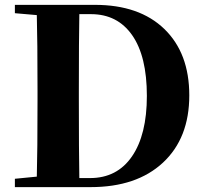

<svg xmlns="http://www.w3.org/2000/svg" viewBox="-20 -767 839 787"><path d="M41 -747.1H369.1Q551.3 -747.1 653.6 -648.2Q755.9 -549.3 755.9 -376Q755.9 -200.7 647.9 -100.3Q540 0 351.1 0H41V-34.2L130.9 -43Q133.8 -144 133.8 -359.9V-393.1Q133.8 -602.1 130.9 -705.1L41 -712.9ZM305.2 -37.1H349.1Q460 -37.1 521 -126Q582 -214.8 582 -374Q582 -536.6 521.7 -622.8Q461.4 -709 353 -709H305.2Q303.2 -606 303.2 -393.1V-359.9Q303.2 -142.1 305.2 -37.1Z"/></svg>

Font: Noto Serif JP Black
Style: Regular
Weight: 900
Designer: Ryoko NISHIZUKA  (kana & ideographs); Frank Grießhammer (Latin, Greek & Cyrillic); Wenlong ZHANG  (bopomofo); Sandoll Co
Foundry: Adobe Systems Incorporated
Version: Version 1.001;PS 1.001;hotconv 16.6.54;makeotf.lib2.5.65590